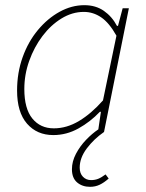

<svg xmlns="http://www.w3.org/2000/svg" viewBox="-20 -510 564 742"><path d="M328 212Q298 212 278 195Q258 178 258 144Q258 114 273.5 84.5Q289 55 312.5 30.5Q336 6 360 -10L370 -78H366Q329 -39 283 -13.5Q237 12 186 12Q123 12 84.5 -32Q46 -76 46 -160Q46 -229 67.5 -289Q89 -349 126.5 -394Q164 -439 210.5 -464.5Q257 -490 306 -490Q350 -490 381.5 -468Q413 -446 432 -410H436L454 -478H478L382 0Q343 27 315.5 63.5Q288 100 288 138Q288 160 300.5 173Q313 186 332 186Q347 186 359.5 181Q372 176 388 164L400 180Q382 196 365 204Q348 212 328 212ZM188 -14Q238 -14 285.5 -42.5Q333 -71 378 -122L430 -372Q402 -422 371 -443Q340 -464 304 -464Q259 -464 217.5 -438.5Q176 -413 144 -370.5Q112 -328 93 -275Q74 -222 74 -166Q74 -90 105 -52Q136 -14 188 -14Z"/></svg>

Font: Source Sans 3 ExtraLight ExtraLight
Style: Italic
Weight: 250
Italic angle: -11°
Version: Version 3.052;hotconv 1.1.0;makeotfexe 2.6.0